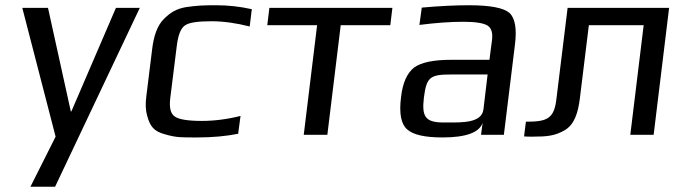

<svg xmlns="http://www.w3.org/2000/svg" viewBox="-20 -514 2590 732"><path d="M513 -484H422L252 -89H250L163 -484H65L192 7L96 198H190Z M888 -4 897 -72C845 -59 796 -53 749 -53C695 -53 661 -59 646 -70C630 -81 625 -104 629 -139L654 -339C659 -380 669 -406 685 -417C700 -428 734 -433 785 -433C832 -433 881 -426 932 -413L940 -479C895 -489 850 -494 804 -494C753 -494 734 -493 690 -487C650 -480 630 -466 605 -442C579 -416 566 -376 560 -326L538 -148C534 -118 535 -93 541 -73C552 -32 567 -13 609 -2C653 11 673 10 732 10C791 10 843 5 888 -4Z M1468 -418 1476 -484H1007L999 -418H1189L1138 0H1228L1279 -418Z M1901 0 1943 -342C1951 -404 1944 -445 1922 -465C1900 -484 1849 -494 1768 -494C1714 -494 1654 -491 1588 -485L1579 -419C1642 -427 1698 -431 1747 -431C1792 -431 1823 -426 1838 -417C1853 -408 1859 -390 1856 -363L1846 -286H1701C1632 -286 1585 -276 1558 -256C1532 -235 1515 -198 1509 -144C1501 -82 1509 -41 1532 -21C1555 0 1600 10 1667 10C1757 10 1808 -9 1820 -46L1814 0ZM1596 -141C1606 -220 1619 -230 1700 -230H1839L1823 -96C1816 -45 1741 -47 1689 -47H1671C1600 -47 1588 -71 1596 -141Z M1985 -50 1978 6C1986 7 1997 7 2010 7C2066 7 2095 4 2132 -17C2169 -38 2184 -82 2191 -141L2225 -418H2434L2383 0H2472L2531 -484H2144L2101 -134C2092 -60 2064 -50 1985 -50Z"/></svg>

Font: Gamestation Text
Style: Italic
Weight: 400
Designer: Jonas Hecksher
Foundry: Jonas Hecksher, Playtypeª, e-types AS
Version: Version 1.003